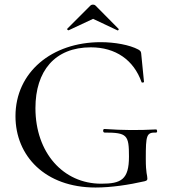

<svg xmlns="http://www.w3.org/2000/svg" viewBox="-20 -824 756 856"><path d="M280 -696C277 -693 284 -688 286 -689L395 -740L503 -689C506 -686 512 -693 508 -696L406 -799C400 -805 389 -805 383 -799ZM406 12C476 12 555 0 625 -16C634 -19 637 -20 637 -28C637 -44 630 -49 630 -116C630 -222 633 -234 676 -233C683 -233 681 -247 676 -247C597 -243 532 -243 445 -249C438 -249 438 -233 446 -233C547 -233 555 -222 555 -126C555 -23 520 -5 431 -5C262 -5 138 -143 138 -342C138 -507 224 -613 385 -613C495 -613 576 -557 611 -458C612 -454 622 -456 622 -459L610 -580C609 -592 609 -596 597 -603C558 -624 491 -636 429 -636C211 -636 49 -502 49 -306C49 -129 181 12 406 12Z"/></svg>

Font: Cormorant Infant Book
Style: Regular
Weight: 500
Designer: Christian Thalmann (Catharsis Fonts)
Version: Version 1.000;PS 002.000;hotconv 1.0.88;makeotf.lib2.5.64775